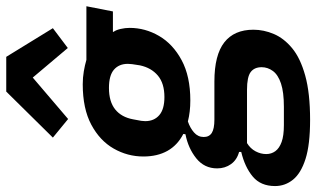

<svg xmlns="http://www.w3.org/2000/svg" viewBox="-250 -602 1037 630"><g transform="rotate(-90 269.0 -286.5)"><path d="M487 26Q487 60 473 93Q459 126 426.5 153Q394 180 336.5 196Q279 212 191 212Q110 212 63 197Q16 182 -5 156Q-26 130 -26 97Q-26 50 5 24Q36 -2 86 -14V-21Q60 -28 46 -47.5Q32 -67 32 -93Q32 -135 65 -161.5Q98 -188 144 -197L145 -204Q108 -223 89.5 -256Q71 -289 71 -335Q71 -387 97 -432.5Q123 -478 175.5 -506Q228 -534 308 -534Q330 -534 350.5 -530.5Q371 -527 388 -522H564L547 -435H480V-433Q486 -425 489.5 -410Q493 -395 493 -380Q493 -329 466.5 -283.5Q440 -238 387 -209.5Q334 -181 255 -181Q236 -181 219 -183Q202 -185 186 -189Q165 -182 150 -169Q135 -156 135 -137Q135 -119 148.5 -110.5Q162 -102 192 -102H317Q404 -102 445.5 -69.5Q487 -37 487 26ZM266 -266Q311 -266 336.5 -287.5Q362 -309 370 -346Q373 -364 374 -372Q375 -380 375 -386Q375 -415 356 -431.5Q337 -448 296 -448Q251 -448 225.5 -427.5Q200 -407 193 -369Q189 -350 188 -342Q187 -334 187 -329Q187 -300 206.5 -283Q226 -266 266 -266ZM364 53Q364 29 348 17Q332 5 290 5H115Q97 16 88 33Q79 50 79 68Q79 85 88.5 98Q98 111 118.5 118.5Q139 126 174 126H234Q282 126 310.5 116.5Q339 107 351.5 90Q364 73 364 53ZM284 -785H398L492 -632L427 -583L330 -698L194 -582L133 -632Z"/></g></svg>

Font: IBM Plex Sans SemiBold
Style: Italic
Weight: 600
Italic angle: -11.31°
Designer: Mike Abbink, Paul van der Laan, Pieter van Rosmalen
Foundry: Bold Monday
Version: Version 3.201